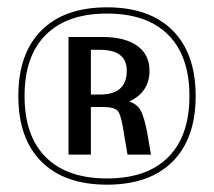

<svg xmlns="http://www.w3.org/2000/svg" viewBox="-20 -680 584 524"><path d="M451 -239Q388 -176 272 -176Q156 -176 93 -239Q30 -302 30 -418Q30 -534 93 -597Q156 -660 272 -660Q388 -660 451 -597Q514 -534 514 -418Q514 -302 451 -239ZM105 -251Q163 -193 272 -193Q381 -193 439 -251Q497 -309 497 -418Q497 -527 439 -585Q381 -643 272 -643Q163 -643 105 -585Q47 -527 47 -418Q47 -309 105 -251ZM167 -258V-579H260Q321 -579 354.5 -555Q388 -531 388 -487Q388 -429 333 -403Q356 -395 365 -376.5Q374 -358 382 -317L392 -258H328L318 -317Q311 -364 302.5 -376Q294 -388 260 -388H228V-258ZM228 -422H253Q326 -422 326 -487Q326 -544 253 -544H228Z"/></svg>

Font: Arapey
Style: Regular
Weight: 400
Designer: Eduardo Rodriguez Tunni
Foundry: Eduardo Rodriguez Tunni
Version: Version 4.000